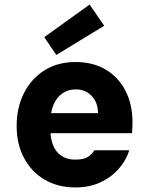

<svg xmlns="http://www.w3.org/2000/svg" viewBox="-20 -810 651 842"><path d="M311 12Q234 12 176 -22Q118 -56 85.5 -117Q53 -178 53 -257Q53 -338 85 -401.5Q117 -465 175 -501.5Q233 -538 311 -538Q389 -538 445 -504Q501 -470 531 -410.5Q561 -351 561 -274Q561 -264 560.5 -251.5Q560 -239 559 -226H159V-314H410Q409 -362 381.5 -390Q354 -418 312 -418Q280 -418 255 -401.5Q230 -385 215.5 -352.5Q201 -320 201 -270V-241Q201 -202 213 -172.5Q225 -143 249.5 -126.5Q274 -110 309 -110Q346 -110 364 -121Q382 -132 394 -151H547Q533 -106 499.5 -68.5Q466 -31 418.5 -9.5Q371 12 311 12ZM227 -569 174 -647 373 -790 437 -697Z"/></svg>

Font: DM Sans 9pt Black
Style: Regular
Weight: 900
Version: Version 4.004;gftools[0.9.30]